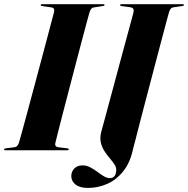

<svg xmlns="http://www.w3.org/2000/svg" viewBox="-36 -720 902 920"><path d="M229 -34Q227 -27 230.2 -21.5Q233.5 -16 243 -14.5L285.5 -9.5Q289.5 -9 291.5 -7.8Q293.5 -6.5 293.5 -4.5Q293.5 -2.5 291.5 -1.2Q289.5 0 286 0H-10.5Q-13.5 0 -15 -1Q-16.5 -2 -16.5 -3.5Q-16.5 -6 -14.8 -7.2Q-13 -8.5 -10 -9L33 -14.5Q41.5 -15.5 46.8 -21.5Q52 -27.5 55.5 -38.5Q59 -50.5 69.2 -87.5Q79.5 -124.5 93.8 -177.8Q108 -231 124.5 -292.2Q141 -353.5 157.2 -414.5Q173.5 -475.5 187.5 -528.2Q201.5 -581 211 -617.2Q220.5 -653.5 223.5 -664Q225 -674 221.5 -679Q218 -684 207.5 -685L166 -691Q161.5 -691.5 160.2 -692.8Q159 -694 159 -696Q159 -698 160.8 -699Q162.5 -700 166 -700H459.5Q462.5 -700 463.8 -699Q465 -698 465 -696.5Q465 -695 463.8 -693.5Q462.5 -692 458.5 -691.5L414 -684.5Q407 -684 402.2 -679Q397.5 -674 393 -661.5Q390 -651 380.2 -615Q370.5 -579 356.5 -526.2Q342.5 -473.5 326.5 -412.2Q310.5 -351 294.5 -289.5Q278.5 -228 264.5 -174.5Q250.5 -121 241.2 -83.5Q232 -46 229 -34ZM774 -662Q772.5 -657.5 763 -621.8Q753.5 -586 738.5 -529.8Q723.5 -473.5 706 -406.5Q688.5 -339.5 670.8 -272.5Q653 -205.5 638.2 -148.2Q623.5 -91 614 -53.5Q604.5 -16 602.5 -10Q589 56.5 556 98.8Q523 141 478.5 160.8Q434 180.5 385.5 180.5Q346.5 180.5 326 164.2Q305.5 148 305.5 123.5Q306 101.5 320.5 87Q335 72.5 359 72.5Q379 72.5 396.5 81.8Q414 91 430 103Q446 115 461 124.2Q476 133.5 491.5 133.5Q504 133.5 512.2 124.2Q520.5 115 521 93Q521 80 511.5 66.2Q502 52.5 488.8 37Q475.5 21.5 463.8 3Q452 -15.5 447 -37.8Q442 -60 449 -87.5Q455 -108.5 465.5 -148Q476 -187.5 489.8 -238.5Q503.5 -289.5 518.5 -344.8Q533.5 -400 547.5 -453Q561.5 -506 573.8 -549.8Q586 -593.5 593.2 -621.5Q600.5 -649.5 602 -654.5Q606.5 -670.5 603 -677Q599.5 -683.5 587 -685.5L546.5 -691Q542.5 -691.5 541 -692.5Q539.5 -693.5 539.5 -696Q539.5 -698 541.5 -699Q543.5 -700 546.5 -700H840Q843 -700 844.2 -699Q845.5 -698 845.5 -696.5Q845.5 -695 844.2 -693.5Q843 -692 839 -691.5L795.5 -685Q789.5 -684 785.5 -681.2Q781.5 -678.5 778.8 -673.5Q776 -668.5 774 -662Z"/></svg>

Font: Fraunces 120pt
Style: Bold Italic
Weight: 700
Italic angle: -16°
Version: Version 1.000;[b76b70a41]